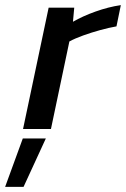

<svg xmlns="http://www.w3.org/2000/svg" viewBox="-84 -504 492 750"><path d="M6 0 106 -474H206L201 -419Q239 -441 289.5 -459Q340 -477 388 -484L371 -401Q342 -396 307.5 -386.5Q273 -377 241 -365.5Q209 -354 187 -342L115 0ZM-64 226 5 37H95L8 226Z"/></svg>

Font: Kanit
Style: Italic
Weight: 400
Italic angle: -12°
Designer: Katatrad Team
Foundry: CadsonDemak
Version: Version 2.000; ttfautohint (v1.8.3)